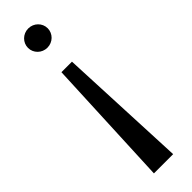

<svg xmlns="http://www.w3.org/2000/svg" viewBox="-213 -602 593 593"><g transform="rotate(-45 83.5 -305.5)"><path d="M40 -559C40 -536 59 -517 83 -517C107 -517 126 -536 126 -559C126 -582 107 -601 83 -601C59 -601 40 -582 40 -559ZM41 -10H125L106 -433H60Z"/></g></svg>

Font: Charger Sport
Style: ExLitNrw
Weight: 200
Designer: Jasper
Foundry: Cannot Into Space Fonts
Version: Version 1.1